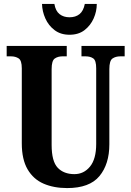

<svg xmlns="http://www.w3.org/2000/svg" viewBox="-20 -948 668 978"><path d="M322 10Q254 10 202 -12.5Q150 -35 120.5 -85.5Q91 -136 91 -218V-600Q91 -640 75 -650.5Q59 -661 36 -661H14V-714H320V-661H298Q275 -661 259 -650Q243 -639 243 -596V-210Q243 -126 274 -93.5Q305 -61 359 -61Q407 -61 438.5 -99.5Q470 -138 470 -215V-600Q470 -640 455 -650.5Q440 -661 416 -661H395V-714H615V-661H593Q569 -661 553 -650Q537 -639 537 -596V-213Q537 -112 486.5 -51Q436 10 322 10ZM334 -771Q289 -771 258 -794.5Q227 -818 211 -854Q195 -890 194 -928H257Q263 -892 283.5 -876Q304 -860 334 -860Q365 -860 385 -876Q405 -892 412 -928H473Q473 -890 457 -854Q441 -818 410.5 -794.5Q380 -771 334 -771Z"/></svg>

Font: Noto Serif Tamil ExtraCondensed ExtraBold
Style: Italic
Weight: 800
Width: 2
Italic angle: -12°
Designer: Indian Type Foundry, Tom Grace, and the Monotype Design Team
Foundry: Monotype Imaging Inc.
Version: Version 2.003; ttfautohint (v1.8.4.7-5d5b)